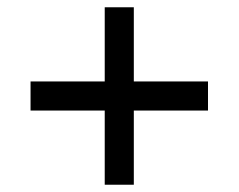

<svg xmlns="http://www.w3.org/2000/svg" viewBox="-20 -580 656 528"><path d="M268 -72V-560H348V-72ZM64 -276V-356H552V-276Z"/></svg>

Font: Kufam
Style: Italic
Weight: 400
Italic angle: -11°
Designer: Artur Schmal
Foundry: Original Type
Version: Version 1.301; ttfautohint (v1.8.3)